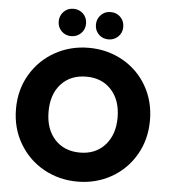

<svg xmlns="http://www.w3.org/2000/svg" viewBox="-60 -967 907 1028"><g transform="rotate(5 393.0 -453.0)"><path d="M394 7Q295 7 212.5 -39Q130 -85 81.5 -167.5Q33 -250 33 -353Q33 -456 81.5 -538Q130 -620 212.5 -666Q295 -712 394 -712Q493 -712 575.5 -666Q658 -620 705.5 -538Q753 -456 753 -353Q753 -250 705 -167.5Q657 -85 575 -39Q493 7 394 7ZM394 -149Q478 -149 528.5 -205Q579 -261 579 -353Q579 -446 528.5 -501.5Q478 -557 394 -557Q309 -557 258.5 -502Q208 -447 208 -353Q208 -260 258.5 -204.5Q309 -149 394 -149ZM293 -766Q262 -766 241 -787Q220 -808 220 -839Q220 -870 241 -891.5Q262 -913 293 -913Q325 -913 346 -892Q367 -871 367 -839Q367 -808 345.5 -787Q324 -766 293 -766ZM493 -766Q462 -766 441 -787Q420 -808 420 -839Q420 -870 441 -891.5Q462 -913 493 -913Q525 -913 546 -892Q567 -871 567 -839Q567 -808 545.5 -787Q524 -766 493 -766Z"/></g></svg>

Font: Fz Poppins
Style: Bold
Weight: 700
Designer: Ninad Kale (Devanagari), Jonny Pinhorn (Latin)
Foundry: Indian Type Foundry
Version: Vit hóa bi Vntype.Com & FontZin.Com